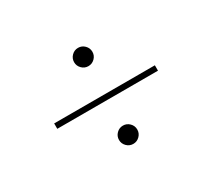

<svg xmlns="http://www.w3.org/2000/svg" viewBox="-90 -705 779 710"><g transform="rotate(-30 300.0 -350.0)"><path d="M301 -477Q285 -477 273.5 -488.5Q262 -500 262 -516Q262 -532 273.5 -543.5Q285 -555 301 -555Q317 -555 328.5 -543.5Q340 -532 340 -516Q340 -500 328.5 -488.5Q317 -477 301 -477ZM301 -145Q285 -145 273.5 -156.5Q262 -168 262 -184Q262 -200 273.5 -211.5Q285 -223 301 -223Q317 -223 328.5 -211.5Q340 -200 340 -184Q340 -168 328.5 -156.5Q317 -145 301 -145ZM85 -334V-357H515V-334Z"/></g></svg>

Font: MuseoModerno SemiBold Thin
Style: Regular
Weight: 250
Version: Version 1.001